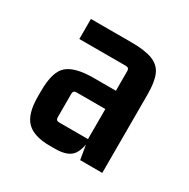

<svg xmlns="http://www.w3.org/2000/svg" viewBox="-99 -759 554 564"><g transform="rotate(30 178.0 -476.5)"><path d="M156 -285H137Q83 -285 59 -309.5Q35 -334 35 -392V-412Q35 -478 61.5 -500Q88 -522 149 -522H237V-460H127Q116 -460 116 -449V-369Q116 -358 127 -358H225V-589Q225 -600 214 -600H56V-668H194Q240 -668 265.5 -658Q291 -648 301 -624.5Q311 -601 311 -559V-293H236L225 -358L231 -379Q231 -332 216 -308.5Q201 -285 156 -285Z"/></g></svg>

Font: Gemunu Libre ExtraLight SemiBold
Style: Regular
Weight: 600
Version: Version 1.100